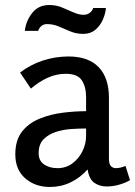

<svg xmlns="http://www.w3.org/2000/svg" viewBox="-20 -734 538 765"><path d="M253 -509Q332 -509 373 -466.5Q414 -424 414 -345V-103Q414 -80 422 -72Q430 -64 442 -64Q451 -64 461 -66.5Q471 -69 480 -73L498 -16Q481 -6 456 1.5Q431 9 405 9Q377 9 356 -5.5Q335 -20 329 -59Q300 -26 261.5 -7.5Q223 11 179 11Q120 11 80.5 -23.5Q41 -58 41 -119Q41 -176 68 -210Q95 -244 138.5 -261.5Q182 -279 231 -285Q280 -291 323 -291V-347Q323 -388 306 -414Q289 -440 242 -440Q205 -440 170.5 -424.5Q136 -409 103 -381L60 -445Q102 -477 151.5 -493Q201 -509 253 -509ZM323 -222Q297 -222 265 -220Q233 -218 203 -208.5Q173 -199 153.5 -179Q134 -159 134 -124Q134 -93 156 -78.5Q178 -64 209 -64Q243 -64 268.5 -83Q294 -102 308.5 -131.5Q323 -161 323 -192ZM402 -702Q400 -678 389 -654Q378 -630 359 -614.5Q340 -599 312 -599Q284 -599 260 -609Q236 -619 214 -628.5Q192 -638 167 -638Q154 -638 145 -630.5Q136 -623 132 -611H79Q83 -650 108 -682Q133 -714 176 -714Q203 -714 226.5 -704.5Q250 -695 272 -685Q294 -675 314 -675Q326 -675 337 -682.5Q348 -690 351 -702Z"/></svg>

Font: Rosario Light Medium
Style: Regular
Weight: 500
Version: Version 1.101; ttfautohint (v1.8.1.43-b0c9)